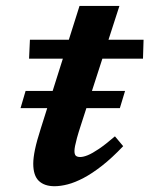

<svg xmlns="http://www.w3.org/2000/svg" viewBox="-20 -632 516 664"><path d="M51 -258 68.5 -317.5H412.5L394.5 -258ZM80.5 -429 83.5 -494.5H476.5L474.5 -429ZM237.5 -110Q237.5 -97.5 242.5 -93.2Q247.5 -89 257.5 -89Q268 -89 283.5 -95.2Q299 -101.5 322 -117Q345 -132.5 377.5 -160.5L406 -126.5Q367 -85.5 332.8 -58.8Q298.5 -32 269 -16.5Q239.5 -1 214.5 5.5Q189.5 12 168.5 12Q133.5 12 114.2 -6.5Q95 -25 95 -66Q95 -86 101 -115Q107 -144 121 -187.5L255 -611.5H393L259.5 -198.5Q251 -172.5 246.2 -155Q241.5 -137.5 239.5 -127Q237.5 -116.5 237.5 -110Z"/></svg>

Font: Newsreader 9pt SemiBold
Style: Italic
Weight: 600
Italic angle: -17°
Designer: Hugues Gentile
Foundry: Production Type
Version: Version 1.003